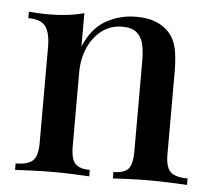

<svg xmlns="http://www.w3.org/2000/svg" viewBox="-44 -577 690 624"><g transform="rotate(5 301.5 -265.0)"><path d="M375 -530Q415 -530 440.5 -519.5Q466 -509 483 -491Q501 -472 508.5 -442Q516 -412 516 -361V-93Q516 -51 532.5 -36Q549 -21 588 -21V0Q571 -1 535 -2.5Q499 -4 464 -4Q430 -4 396.5 -2.5Q363 -1 346 0V-21Q380 -21 394 -36Q408 -51 408 -93V-389Q408 -418 403 -441.5Q398 -465 382 -479.5Q366 -494 334 -494Q297 -494 268.5 -473Q240 -452 223.5 -415.5Q207 -379 207 -334V-93Q207 -51 221.5 -36Q236 -21 269 -21V0Q253 -1 220.5 -2.5Q188 -4 153 -4Q119 -4 82 -2.5Q45 -1 27 0V-21Q66 -21 82.5 -36Q99 -51 99 -93V-407Q99 -452 84 -473.5Q69 -495 27 -495V-516Q59 -513 89 -513Q123 -513 152.5 -516.5Q182 -520 207 -527V-418Q233 -480 278.5 -505Q324 -530 375 -530Z"/></g></svg>

Font: Playfair Display Medium
Style: Regular
Weight: 500
Designer: Claus Eggers Sørensen
Foundry: Claus Eggers Sørensen
Version: Version 1.203